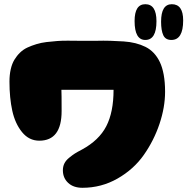

<svg xmlns="http://www.w3.org/2000/svg" viewBox="-20 -895 891 913"><path d="M372 -2Q462 -2 539 -46Q616 -90 664 -158.5Q712 -227 738.5 -306Q765 -385 765 -459Q765 -504 758.5 -539.5Q752 -575 740 -600Q728 -625 711 -643Q694 -661 672 -672Q650 -683 624 -689.5Q598 -696 568 -698Q538 -700 505 -701Q472 -702 437 -701Q411 -701 397 -701Q385 -701 362 -701Q334 -701 306.5 -701.5Q279 -702 252.5 -700Q226 -698 201 -695Q176 -692 153 -685Q130 -678 110.5 -669Q91 -660 75.5 -645Q60 -630 48.5 -611Q37 -592 31 -565.5Q25 -539 25 -507Q25 -429 38.5 -368Q52 -307 85 -266.5Q118 -226 167 -226Q273 -226 273 -367Q273 -452 272 -468H520Q520 -362 485.5 -295Q451 -228 370 -184Q347 -172 336 -165Q325 -158 309 -145Q293 -132 286 -117.5Q279 -103 279 -85Q279 -49 304 -25.5Q329 -2 372 -2ZM795 -705Q851 -705 851 -798Q851 -875 797 -875Q746 -875 746 -792Q746 -750 756.5 -727.5Q767 -705 795 -705ZM671 -705Q724 -705 724 -794Q724 -875 671 -875Q620 -875 620 -795Q620 -705 671 -705Z"/></svg>

Font: Cherry Bomb
Style: Regular
Weight: 400
Designer: satsuyako
Foundry: satsuyako
Version: Version 4.0